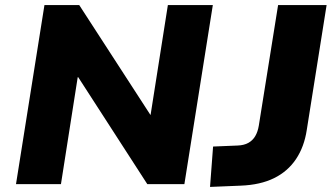

<svg xmlns="http://www.w3.org/2000/svg" viewBox="-20 -725 1318 756"><path d="M43 0 155 -705H292L572 -273H573L641 -705H818L706 0H560L288 -421H286L220 0ZM807 11 819 -148 916 -152Q941 -153 958 -162.5Q975 -172 985 -189Q995 -206 999 -230L1075 -705H1266L1188 -214Q1178 -147 1145.5 -98.5Q1113 -50 1059 -23.5Q1005 3 928 6Z"/></svg>

Font: Nunito Sans 7pt Black
Style: Italic
Weight: 900
Italic angle: -9°
Version: Version 3.101;gftools[0.9.27]